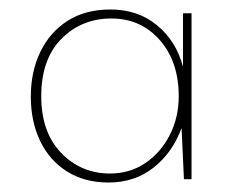

<svg xmlns="http://www.w3.org/2000/svg" viewBox="-20 -732 476 405"><path d="M209 -347Q158 -347 121 -370.5Q84 -394 64.5 -435Q45 -476 45 -528Q45 -581 65 -622.5Q85 -664 122.5 -688Q160 -712 213 -712Q271 -712 311.5 -678.5Q352 -645 366 -591V-704H384V-354H368L363 -462Q344 -410 304 -378.5Q264 -347 209 -347ZM212 -366Q254 -366 286.5 -388Q319 -410 338 -447Q357 -484 357 -529Q357 -602 317 -647.5Q277 -693 215 -693Q152 -693 109.5 -650Q67 -607 67 -529Q67 -453 109 -409.5Q151 -366 212 -366Z"/></svg>

Font: DM Sans 28pt Thin
Style: Regular
Weight: 250
Version: Version 4.004;gftools[0.9.30]